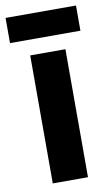

<svg xmlns="http://www.w3.org/2000/svg" viewBox="-98 -767 469 811"><g transform="rotate(-10 137.0 -361.5)"><path d="M212 0H61V-549H212ZM288 -723V-615H-14V-723Z"/></g></svg>

Font: Noto Sans Gujarati UI Condensed ExtraBold
Style: Regular
Weight: 800
Width: 3
Designer: Jelle Bosma - Monotype Design Team, Universal Thirst
Foundry: Monotype Imaging Inc.
Version: Version 2.106; ttfautohint (v1.8.4.7-5d5b)